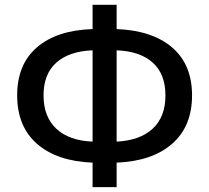

<svg xmlns="http://www.w3.org/2000/svg" viewBox="-20 -770 874 803"><path d="M467.8 -559.6V-177.7Q565.4 -182.6 618.7 -231.9Q671.9 -281.2 671.9 -371.1Q671.9 -460 619.1 -507.8Q566.4 -555.7 467.8 -559.6ZM367.2 -177.7V-559.6Q268.6 -555.7 215.3 -507.8Q162.1 -460 162.1 -371.1Q162.1 -281.2 215.8 -231.4Q269.5 -181.6 367.2 -177.7ZM467.8 -750V-648.4Q617.2 -642.6 700.2 -571.3Q783.2 -500 783.2 -371.1Q783.2 -241.2 699.7 -168.5Q616.2 -95.7 467.8 -89.8V12.7H367.2V-89.8Q217.8 -95.7 134.8 -168.5Q51.8 -241.2 51.8 -371.1Q51.8 -501 134.8 -572.3Q217.8 -643.6 367.2 -648.4V-750Z"/></svg>

Font: Gen Shin Gothic Medium
Style: Regular
Weight: 500
Designer: [Source Han Sans]
Ryoko NISHIZUKA  (kana & ideographs); Paul D. Hunt (Latin, Greek & Cyrillic); Wenlong ZHANG  (bopomofo
Version: Version 1.002.20150607